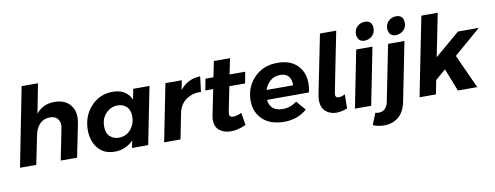

<svg xmlns="http://www.w3.org/2000/svg" viewBox="-74 -1178 4588 1779"><g transform="rotate(-10 2219.5 -288.5)"><path d="M565 0H411L470 -295Q473 -310 473 -324Q473 -359 451 -385Q429 -411 380 -411Q341.5 -411 312.8 -393.8Q284 -376.5 265.2 -346.8Q246.5 -317 238 -279L181 0H28L174 -742H328L274 -464Q337 -545 445 -545Q548 -545 597 -482Q634 -438 634 -370Q634 -349 629 -317Z M921 6Q849.5 6 803 -26Q754.5 -60 730.8 -113.8Q707 -167.5 707 -232Q707 -365 789.5 -454.5Q872 -544 994 -544Q1122 -544 1169 -440L1188 -538H1341L1234 0H1081L1096 -68Q1022 6 921 6ZM979 -115Q1050 -115 1092.5 -167Q1135 -219 1135 -287Q1135 -349 1101.5 -380.5Q1068 -412 1018 -412Q956 -412 909 -364.5Q862 -317 862 -241Q862 -177 896 -146Q930 -115 979 -115Z M1538 0H1384L1491 -538H1645L1627 -448Q1701 -542 1819 -544L1801 -400L1784 -401Q1720 -401 1666 -366Q1612 -331 1589 -258Z M2012.5 7Q1950.5 7 1907.5 -25Q1864.5 -57 1864.5 -125Q1864.5 -146 1868.5 -166L1917.5 -407H1843.5L1863.5 -514H1938.5L1968.5 -662H2120.5L2090.5 -514H2237.5L2217.5 -407H2069.5L2023.5 -179Q2020.5 -164 2020.5 -153Q2020.5 -123 2052.5 -123Q2092.5 -123 2135.5 -145L2154.5 -28Q2079.5 7 2012.5 7Z M2517 6Q2384 6 2312 -63Q2240 -132 2240 -238Q2240 -367 2324.5 -455Q2409 -543 2545 -543Q2684 -543 2750 -455Q2796 -394 2796 -308Q2796 -266 2786 -222H2391Q2403 -113 2522 -113Q2593 -113 2654 -159L2729 -71Q2641 6 2517 6ZM2653 -313Q2653 -428 2551 -428Q2495.5 -428 2458 -396Q2420.5 -364 2403 -313Z M3006 7Q2948 7 2906 -27.5Q2864 -62 2864 -135Q2864 -155 2869 -185L2981 -742H3134Q3019 -171 3019 -161Q3019 -130 3050 -130Q3080 -130 3110 -148L3108 -15Q3051 7 3006 7Z M3377 -605Q3314 -605 3308 -676Q3308 -724 3338.5 -750.5Q3369 -777 3409 -777Q3475 -777 3479 -707Q3479 -660 3448 -632.5Q3417 -605 3377 -605ZM3332 0H3179L3286 -538H3439Z M3671 -605Q3608 -605 3602 -676Q3602 -724 3632.5 -750.5Q3663 -777 3703 -777Q3769 -777 3773 -707Q3773 -660 3742 -632.5Q3711 -605 3671 -605ZM3420 200Q3358 198 3315 179L3359 70Q3376 75 3392 75Q3462 72 3480 -8L3586 -538H3740L3627 28Q3605 118 3549.5 159Q3494 200 3420 200Z M4330 0H4148L4064 -214L3967 -131L3941 0H3787L3935 -742H4089L4008 -338L4243 -538H4439L4185 -319Z"/></g></svg>

Font: Argentum Sans SemiBold
Style: Italic
Weight: 600
Italic angle: -11°
Designer: Julieta Ulanovsky (font), Cristiano Sobral (main changes and remaster)
Foundry: Julieta Ulanovsky (font), Cristiano Sobral (main changes and remaster)
Version: Version 2.007;June 15, 2022;FontCreator 14.0.0.2814 64-bit; 